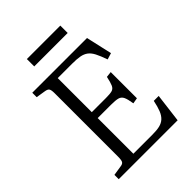

<svg xmlns="http://www.w3.org/2000/svg" viewBox="-242 -983 1104 1104"><g transform="rotate(-45 309.5 -431.0)"><path d="M64 0V-35L122 -44Q141 -46 147 -56Q153 -66 153 -94V-611Q153 -636 147 -645.5Q141 -655 120 -658L64 -667V-703H509L545 -544L506 -532Q491 -575 478 -600Q465 -625 448 -637.5Q431 -650 407 -654.5Q383 -659 346 -659H227V-382H342Q376 -382 392 -386.5Q408 -391 416 -408.5Q424 -426 432 -464L467 -468V-255L432 -249Q426 -288 417.5 -306Q409 -324 390.5 -329Q372 -334 335 -334H227V-44H383Q418 -44 441 -49.5Q464 -55 480 -69.5Q496 -84 506.5 -110Q517 -136 525 -176H565L543 0ZM179 -802V-862H451V-802Z"/></g></svg>

Font: Literata 18pt Light
Style: Regular
Weight: 300
Designer: Latin by Veronika Burian and Jose Scaglione. Greek by Irene Vlachou. Cyrillic by Vera Evstafieva.
Foundry: TypeTogether
Version: Version 3.103;gftools[0.9.29]